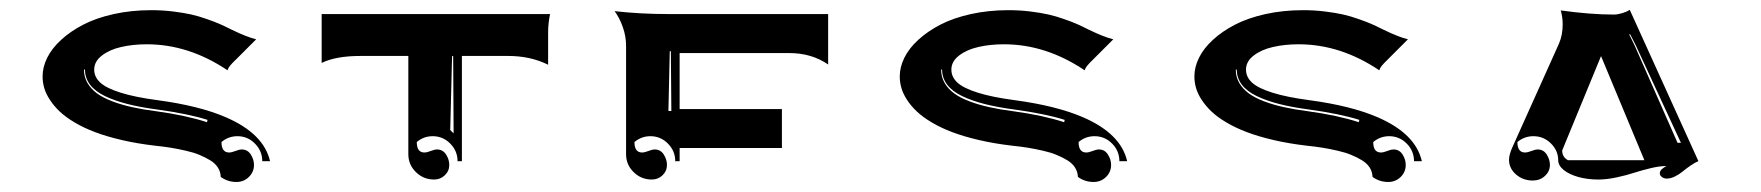

<svg xmlns="http://www.w3.org/2000/svg" viewBox="-20 -497 3531 385"><path d="M65.4 -343.8Q65.4 -362.5 74.7 -381.3Q84 -400.1 102.7 -417.2Q121.3 -434.3 147 -447.6Q172.6 -460.9 208 -468.8Q243.4 -476.6 283.2 -476.6Q305.9 -476.6 327 -474Q348.1 -471.4 363.3 -468Q378.4 -464.6 395 -458.7Q411.6 -452.9 421 -448.7Q430.4 -444.6 444.1 -437.7Q475.6 -422.4 493.7 -418.2L457.3 -381.8Q456.3 -380.9 454 -378.5Q451.7 -376.2 450.8 -375.4Q450 -374.5 448 -372.6Q446 -370.6 445.3 -369.8Q444.6 -368.9 443.1 -367.3Q441.7 -365.7 441 -364.9Q440.4 -364 439.5 -362.7Q438.5 -361.3 438 -360.4Q437.5 -359.4 437 -358.2Q436.5 -356.9 436.3 -356Q358.6 -408.2 274.4 -408.2Q246.6 -408.2 223.1 -402.8Q199.7 -397.5 184.3 -385.6Q168.9 -373.8 168.9 -357.4Q168.9 -342.5 181.2 -331.3Q193.4 -320.1 221.8 -311.2Q250.2 -302.2 296.1 -296.1Q379.4 -284.9 432.6 -262Q508.8 -229.2 521.5 -173.8H505.9Q505.9 -194.3 491.2 -209.1Q476.6 -223.9 456.1 -223.9Q438 -223.9 424.1 -212.2Q424.1 -191.4 439.2 -191.2Q444.3 -191.2 452 -194.2Q459.7 -197.3 464.8 -197.3Q476.3 -197.3 482.8 -187.3Q489.3 -177.2 489.3 -166.3Q489.3 -152.1 479 -142.1Q468.8 -132.1 454.1 -132.1Q436.5 -132.1 422.6 -142.3Q422.4 -152.3 417 -160.9Q411.6 -169.4 401.6 -175.5Q391.6 -181.6 379.8 -186.5Q367.9 -191.4 352.2 -194.9Q336.4 -198.5 322.3 -200.8Q308.1 -203.1 291.3 -204.8Q255.1 -209 224.2 -216.2Q193.4 -223.4 170.5 -232.1Q147.7 -240.7 129.6 -251.5Q111.6 -262.2 99.7 -273.4Q87.9 -284.7 80 -296.9Q72 -309.1 68.7 -320.6Q65.4 -332 65.4 -343.8ZM148.4 -357.4Q148.4 -342.5 155.5 -330.4Q162.6 -318.4 174.9 -309.4Q187.3 -300.5 205.8 -293.6Q224.4 -286.6 245.6 -282Q266.8 -277.3 293.5 -273.9Q352.1 -265.9 395 -252L396.2 -256.6Q358.2 -268.8 293.9 -277.6Q260.7 -282 235.5 -288.5Q210.2 -294.9 190.6 -304.3Q170.9 -313.7 160.6 -327.1Q150.4 -340.6 150.4 -357.4Z M625 -370.8V-468.8H1083Q1079.1 -450.4 1079.1 -432.6V-367.2Q1043.7 -384.8 999 -384.8H906.2V-173.8H897.5Q897.5 -194.3 882.8 -209.1Q868.2 -223.9 847.7 -223.9Q829.6 -223.9 815.7 -212.2Q815.7 -191.4 830.8 -191.2Q835.9 -191.2 843.6 -194.2Q851.3 -197.3 856.4 -197.3Q867.9 -197.3 874.4 -187.3Q880.9 -177.2 880.9 -166.3Q880.9 -154.1 871.9 -145.5Q863 -137 850.6 -137Q829.1 -137 814 -151.9Q798.8 -166.7 798.8 -187.7V-384.8H703.1Q653.1 -384.8 625 -370.8ZM882.8 -236.3 889.6 -229.5 888.7 -384.8 886.5 -384.3Z M1212.4 -474.6Q1264.9 -468.8 1320.3 -468.8H1640.6V-367.7Q1607.4 -390.6 1562.5 -390.6H1342.8V-278.3H1547.9V-200.2H1342.8V-173.8H1334Q1334 -194.3 1319.3 -209.1Q1304.7 -223.9 1284.2 -223.9Q1266.1 -223.9 1252.2 -212.2Q1252.2 -191.4 1267.3 -191.2Q1272.5 -191.2 1280.2 -194.2Q1287.8 -197.3 1293 -197.3Q1304.4 -197.3 1310.9 -187.3Q1317.4 -177.2 1317.4 -166.3Q1317.4 -154.1 1308.5 -145.5Q1299.6 -137 1287.1 -137Q1265.6 -137 1250.5 -151.9Q1235.4 -166.7 1235.4 -187.7V-405.3Q1235.4 -424.1 1228.9 -442.6Q1222.4 -461.2 1212.4 -474.6ZM1320.3 -274.4H1326.2L1325.2 -394.5L1323 -394Z M1784.2 -343.8Q1784.2 -362.5 1793.5 -381.3Q1802.7 -400.1 1821.4 -417.2Q1840.1 -434.3 1865.7 -447.6Q1891.4 -460.9 1926.8 -468.8Q1962.2 -476.6 2002 -476.6Q2024.7 -476.6 2045.8 -474Q2066.9 -471.4 2082 -468Q2097.2 -464.6 2113.8 -458.7Q2130.4 -452.9 2139.8 -448.7Q2149.2 -444.6 2162.8 -437.7Q2194.3 -422.4 2212.4 -418.2L2176 -381.8Q2175 -380.9 2172.7 -378.5Q2170.4 -376.2 2169.6 -375.4Q2168.7 -374.5 2166.7 -372.6Q2164.8 -370.6 2164.1 -369.8Q2163.3 -368.9 2161.9 -367.3Q2160.4 -365.7 2159.8 -364.9Q2159.2 -364 2158.2 -362.7Q2157.2 -361.3 2156.7 -360.4Q2156.2 -359.4 2155.8 -358.2Q2155.3 -356.9 2155 -356Q2077.4 -408.2 1993.2 -408.2Q1965.3 -408.2 1941.9 -402.8Q1918.5 -397.5 1903.1 -385.6Q1887.7 -373.8 1887.7 -357.4Q1887.7 -342.5 1899.9 -331.3Q1912.1 -320.1 1940.6 -311.2Q1969 -302.2 2014.9 -296.1Q2098.1 -284.9 2151.4 -262Q2227.5 -229.2 2240.2 -173.8H2224.6Q2224.6 -194.3 2210 -209.1Q2195.3 -223.9 2174.8 -223.9Q2156.7 -223.9 2142.8 -212.2Q2142.8 -191.4 2158 -191.2Q2163.1 -191.2 2170.8 -194.2Q2178.5 -197.3 2183.6 -197.3Q2195.1 -197.3 2201.5 -187.3Q2208 -177.2 2208 -166.3Q2208 -152.1 2197.8 -142.1Q2187.5 -132.1 2172.9 -132.1Q2155.3 -132.1 2141.4 -142.3Q2141.1 -152.3 2135.7 -160.9Q2130.4 -169.4 2120.4 -175.5Q2110.4 -181.6 2098.5 -186.5Q2086.7 -191.4 2070.9 -194.9Q2055.2 -198.5 2041 -200.8Q2026.9 -203.1 2010 -204.8Q1973.9 -209 1943 -216.2Q1912.1 -223.4 1889.3 -232.1Q1866.5 -240.7 1848.4 -251.5Q1830.3 -262.2 1818.5 -273.4Q1806.6 -284.7 1798.7 -296.9Q1790.8 -309.1 1787.5 -320.6Q1784.2 -332 1784.2 -343.8ZM1867.2 -357.4Q1867.2 -342.5 1874.3 -330.4Q1881.3 -318.4 1893.7 -309.4Q1906 -300.5 1924.6 -293.6Q1943.1 -286.6 1964.4 -282Q1985.6 -277.3 2012.2 -273.9Q2070.8 -265.9 2113.8 -252L2115 -256.6Q2076.9 -268.8 2012.7 -277.6Q1979.5 -282 1954.2 -288.5Q1929 -294.9 1909.3 -304.3Q1889.6 -313.7 1879.4 -327.1Q1869.1 -340.6 1869.1 -357.4Z M2375 -343.8Q2375 -362.5 2384.3 -381.3Q2393.6 -400.1 2412.2 -417.2Q2430.9 -434.3 2456.5 -447.6Q2482.2 -460.9 2517.6 -468.8Q2553 -476.6 2592.8 -476.6Q2615.5 -476.6 2636.6 -474Q2657.7 -471.4 2672.9 -468Q2688 -464.6 2704.6 -458.7Q2721.2 -452.9 2730.6 -448.7Q2740 -444.6 2753.7 -437.7Q2785.2 -422.4 2803.2 -418.2L2766.8 -381.8Q2765.9 -380.9 2763.5 -378.5Q2761.2 -376.2 2760.4 -375.4Q2759.5 -374.5 2757.6 -372.6Q2755.6 -370.6 2754.9 -369.8Q2754.2 -368.9 2752.7 -367.3Q2751.2 -365.7 2750.6 -364.9Q2750 -364 2749 -362.7Q2748 -361.3 2747.6 -360.4Q2747.1 -359.4 2746.6 -358.2Q2746.1 -356.9 2745.8 -356Q2668.2 -408.2 2584 -408.2Q2556.2 -408.2 2532.7 -402.8Q2509.3 -397.5 2493.9 -385.6Q2478.5 -373.8 2478.5 -357.4Q2478.5 -342.5 2490.7 -331.3Q2502.9 -320.1 2531.4 -311.2Q2559.8 -302.2 2605.7 -296.1Q2689 -284.9 2742.2 -262Q2818.4 -229.2 2831.1 -173.8H2815.4Q2815.4 -194.3 2800.8 -209.1Q2786.1 -223.9 2765.6 -223.9Q2747.6 -223.9 2733.6 -212.2Q2733.6 -191.4 2748.8 -191.2Q2753.9 -191.2 2761.6 -194.2Q2769.3 -197.3 2774.4 -197.3Q2785.9 -197.3 2792.4 -187.3Q2798.8 -177.2 2798.8 -166.3Q2798.8 -152.1 2788.6 -142.1Q2778.3 -132.1 2763.7 -132.1Q2746.1 -132.1 2732.2 -142.3Q2731.9 -152.3 2726.6 -160.9Q2721.2 -169.4 2711.2 -175.5Q2701.2 -181.6 2689.3 -186.5Q2677.5 -191.4 2661.7 -194.9Q2646 -198.5 2631.8 -200.8Q2617.7 -203.1 2600.8 -204.8Q2564.7 -209 2533.8 -216.2Q2502.9 -223.4 2480.1 -232.1Q2457.3 -240.7 2439.2 -251.5Q2421.1 -262.2 2409.3 -273.4Q2397.5 -284.7 2389.5 -296.9Q2381.6 -309.1 2378.3 -320.6Q2375 -332 2375 -343.8ZM2458 -357.4Q2458 -342.5 2465.1 -330.4Q2472.2 -318.4 2484.5 -309.4Q2496.8 -300.5 2515.4 -293.6Q2533.9 -286.6 2555.2 -282Q2576.4 -277.3 2603 -273.9Q2661.6 -265.9 2704.6 -252L2705.8 -256.6Q2667.7 -268.8 2603.5 -277.6Q2570.3 -282 2545 -288.5Q2519.8 -294.9 2500.1 -304.3Q2480.5 -313.7 2470.2 -327.1Q2460 -340.6 2460 -357.4Z M3005.9 -176.8Q3005.9 -186.5 3012.5 -201.4L3105.7 -408.7Q3113.5 -426.3 3113.5 -448Q3113.5 -462.6 3109.6 -476.1Q3169.4 -467.8 3215.8 -467.8Q3223.6 -467.8 3232.9 -470.6Q3242.2 -473.4 3248 -477.3L3385.7 -173.8Q3377.9 -170.7 3368.9 -164.3Q3359.9 -158 3353.4 -152.6Q3346.9 -147.2 3338.5 -143.1Q3330.1 -138.9 3322.3 -138.9Q3316.7 -138.9 3312.5 -142Q3308.3 -145 3308.3 -149.4Q3308.3 -153.8 3311.5 -157Q3314.7 -160.2 3321.3 -164.1Q3308.1 -164.1 3290 -159.8Q3272 -155.5 3256.6 -150.5Q3241.2 -145.5 3221.3 -141.2Q3201.4 -137 3184.8 -137Q3163.1 -137 3144.5 -142.2Q3126 -147.5 3115.2 -156.4Q3104.5 -165.3 3104.5 -175.8Q3104.5 -195.1 3089.8 -209.5Q3075.2 -223.9 3054.7 -223.9Q3036.6 -223.9 3022.7 -212.2Q3022.7 -191.4 3037.8 -191.2Q3043 -191.2 3050.7 -194.2Q3058.3 -197.3 3063.5 -197.3Q3075 -197.3 3081.4 -187.3Q3087.9 -177.2 3087.9 -166.3Q3087.9 -153.3 3077.9 -144.2Q3067.9 -135 3053.7 -135Q3033.9 -135 3019.9 -147.2Q3005.9 -159.4 3005.9 -176.8ZM3112.5 -195.3Q3112.5 -182.1 3124 -175.8H3277.3L3190.4 -384.5ZM3246.8 -428.2 3257.6 -406.2 3343.8 -210.7H3350.6L3259.8 -406.7L3248.8 -428.2Z"/></svg>

Font: AgreloyInT3
Style: Medium
Weight: 400
Designer: gluk
Foundry: gluk
Version: Version 0.27